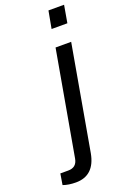

<svg xmlns="http://www.w3.org/2000/svg" viewBox="-269 -778 675 1016"><g transform="rotate(-20 68.0 -270.5)"><path d="M128.9 -625 147 -723.1H234.9L217.8 -625ZM-26.9 182.1Q-68.4 182.1 -99.1 170.9L-88.9 108.9H-43.9Q2.9 108.9 11.2 62L115.2 -525.9H203.1L99.1 64Q77.1 182.1 -26.9 182.1Z"/></g></svg>

Font: Archivo
Style: Italic
Weight: 400
Italic angle: -10°
Designer: Hector Gatti
Foundry: Omnibus-Type
Version: Version 2.001